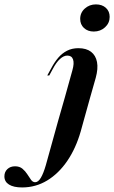

<svg xmlns="http://www.w3.org/2000/svg" viewBox="-197 -643 509 856"><path d="M91.9 -208.1 125.8 -329.8Q134.7 -361.3 128.6 -378.2Q122.6 -395.2 103.2 -395.2Q87.1 -395.2 70.6 -380.2Q54 -365.3 37.9 -334.7L22.6 -306.5H13.7L32.3 -340.3Q46 -366.1 62.9 -385.9Q79.8 -405.6 102 -416.9Q124.2 -428.2 152.4 -428.2Q187.9 -428.2 208.9 -412.1Q229.8 -396 235.5 -366.5Q241.1 -337.1 229.8 -296L204.8 -208.1ZM175.8 -104 162.9 -57.3Q141.1 18.5 102.8 74.6Q64.5 130.6 13.3 161.7Q-37.9 192.7 -98.4 192.7Q-136.3 192.7 -156.9 179.8Q-177.4 166.9 -177.4 143.5Q-177.4 123.4 -164.1 110.9Q-150.8 98.4 -129.8 98.4Q-109.7 98.4 -96.8 109.3Q-83.9 120.2 -75 134.3Q-66.1 148.4 -58.5 158.9Q-50.8 169.4 -40.3 169.4Q-26.6 169.4 -14.9 149.6Q-3.2 129.8 7.3 93.5L62.1 -104L91.9 -208.1H204.8ZM221 -502.4Q194.4 -502.4 177.4 -518.1Q160.5 -533.9 160.5 -558.9Q160.5 -586.3 181 -604.8Q201.6 -623.4 230.6 -623.4Q258.1 -623.4 275 -608.1Q291.9 -592.7 291.9 -567.7Q291.9 -540.3 271.4 -521.4Q250.8 -502.4 221 -502.4Z"/></svg>

Font: Playfair 144pt
Style: Bold Italic
Weight: 700
Italic angle: -15.6°
Designer: Claus Eggers Sørensen
Foundry: Claus Eggers Sørensen
Version: Version 2.203